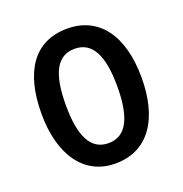

<svg xmlns="http://www.w3.org/2000/svg" viewBox="-106 -645 715 750"><g transform="rotate(-20 251.5 -270.0)"><path d="M460 -271C460 -452 379 -550 252 -550C114 -550 44 -446 44 -271C44 -102 119 10 250 10C390 10 460 -103 460 -271ZM145 -270C145 -399 177 -466 252 -466C326 -466 359 -399 359 -271C359 -142 326 -74 252 -74C177 -74 145 -143 145 -270Z"/></g></svg>

Font: Noto Sans Armenian Condensed Medium
Style: Regular
Weight: 500
Width: 3
Designer: Monotype Design Team
Foundry: Monotype Imaging Inc.
Version: Version 2.008